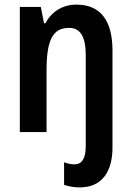

<svg xmlns="http://www.w3.org/2000/svg" viewBox="-20 -573 572 833"><path d="M326 240C426 240 468 167 468 67V-354C468 -482 417 -553 312 -553C254 -553 205 -525 177 -472H171L157 -543H66V0H182V-268C182 -402 210 -452 280 -452C330 -452 352 -411 352 -334V61C352 117 334 140 303 140C288 140 274 137 258 131V229C278 236 302 240 326 240Z"/></svg>

Font: Noto Sans Arabic Cond SemBd
Style: Regular
Weight: 600
Width: 3
Designer: Monotype Design Team, Nadine Chahine, Nizar Qandah and Khaled Hosny
Foundry: Monotype Imaging Inc.
Version: Version 2.012